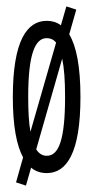

<svg xmlns="http://www.w3.org/2000/svg" viewBox="-20 -532 290 599"><path d="M61 47 77 -9C91 3 108 8 126 8C188 8 231 -55 231 -229C231 -326 218 -388 196 -425L218 -502L187 -512L170 -453C157 -463 142 -467 126 -467C64 -467 20 -405 20 -229C20 -138 32 -78 52 -41L30 37ZM68 -230C68 -368 91 -413 126 -413C137 -413 147 -409 155 -399L75 -121C70 -148 68 -184 68 -230ZM126 -46C113 -46 102 -52 93 -66L174 -349C180 -321 183 -282 183 -230C183 -95 163 -46 126 -46Z"/></svg>

Font: Inconsolata UltraCondensed Thin
Style: Regular
Weight: 100
Width: 1
Monospace: yes
Designer: Raph Levien, Cyreal, Brenton Simpson
Foundry: Raph Levien, Cyreal, Google
Version: Version 3.100